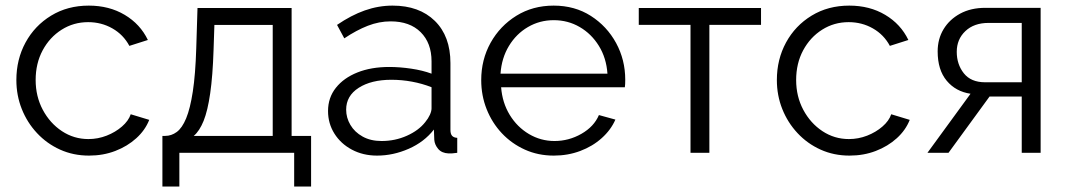

<svg xmlns="http://www.w3.org/2000/svg" viewBox="-20 -550 3840 691"><path d="M300.5 10Q243.9 10 196.3 -11.5Q148.6 -33 113.3 -70.9Q77.9 -108.7 58.4 -157.7Q38.9 -206.7 38.9 -262Q38.9 -336.3 71.9 -397Q104.9 -457.7 164.1 -493.8Q223.2 -529.8 299.5 -529.8Q373 -529.8 428.9 -496.5Q484.8 -463.2 512.2 -406.1L445.6 -384.9Q424.1 -425.2 384.6 -447.7Q345.1 -470.3 297.2 -470.3Q244.8 -470.3 201.8 -443.1Q158.8 -415.9 133.5 -368.9Q108.3 -321.8 108.3 -262Q108.3 -203.2 134 -154.8Q159.8 -106.5 202.9 -78Q246.1 -49.5 298.2 -49.5Q332.2 -49.5 363.8 -61.8Q395.4 -74.2 418.9 -94.6Q442.5 -115 450.5 -138.8L517.1 -118.6Q502.5 -81.5 470.5 -52.5Q438.4 -23.4 394.8 -6.7Q351.2 10 300.5 10Z M564.5 121.2V-60.9H574.4Q596.9 -60.9 616.1 -75Q635.4 -89.1 650 -124.2Q664.5 -159.3 673.9 -220.4Q683.3 -281.5 686.3 -376L690.8 -521.1H1029.5V-60.9H1099.6V121.2H1038.7V0H625.5V121.2ZM677.3 -60.9H961.5V-460.2H751.6L748.6 -370.4Q745.6 -276.8 736.5 -214.2Q727.5 -151.5 712.8 -115Q698.1 -78.5 677.3 -60.9Z M1160.6 -150.4Q1160.6 -198.6 1188.9 -234.1Q1217.1 -269.6 1266.5 -289.3Q1315.9 -309 1381 -309Q1418.6 -309 1459.9 -302.9Q1501.1 -296.8 1533.1 -284.9V-329.1Q1533.1 -395.3 1494 -434.2Q1454.9 -473.1 1385.7 -473.1Q1344.5 -473.1 1303.8 -457.3Q1263.1 -441.5 1219.1 -412L1193 -460.4Q1243.7 -495.1 1292.9 -512.5Q1342.2 -529.8 1392.8 -529.8Q1488.9 -529.8 1545 -474.8Q1601.1 -419.7 1601.1 -322.8V-82.3Q1601.1 -68.1 1607 -61.3Q1612.9 -54.6 1625.6 -53.9V0Q1614.6 1.4 1607.1 2Q1599.5 2.5 1594.6 2.2Q1569.8 1.1 1557.1 -14Q1544.4 -29.1 1543 -46.4L1541.6 -83.8Q1507 -39.2 1451.1 -14.6Q1395.2 10 1337.1 10Q1286.6 10 1246.5 -11.4Q1206.4 -32.7 1183.5 -69.2Q1160.6 -105.7 1160.6 -150.4ZM1510.4 -110.5Q1521.2 -123.6 1527.2 -136.9Q1533.1 -150.2 1533.1 -159.9V-236.1Q1499.5 -249.3 1462.7 -256.1Q1425.9 -262.9 1388.8 -262.9Q1315.9 -262.9 1270.8 -233.9Q1225.8 -204.9 1225.8 -155.4Q1225.8 -126.2 1241.1 -100.4Q1256.3 -74.5 1285.1 -58.5Q1313.8 -42.5 1353.3 -42.5Q1402 -42.5 1444.4 -61.5Q1486.9 -80.5 1510.4 -110.5Z M1973.2 10Q1916.6 10 1869 -11.5Q1821.4 -33 1786.1 -70.5Q1750.9 -108 1731.4 -157.1Q1711.9 -206.3 1711.9 -261.6Q1711.9 -335.3 1745.6 -396Q1779.4 -456.7 1838.4 -493.3Q1897.4 -529.8 1972.5 -529.8Q2048.5 -529.8 2106.4 -492.8Q2164.3 -455.7 2197.3 -395.2Q2230.2 -334.7 2230.2 -263.2Q2230.2 -255.3 2229.9 -247.9Q2229.5 -240.4 2228.8 -236H1783.5Q1787.8 -180.3 1814.5 -136.5Q1841.2 -92.8 1883.7 -67.6Q1926.2 -42.5 1975.6 -42.5Q2027.2 -42.5 2072.5 -68.4Q2117.8 -94.3 2135.5 -135.9L2194.8 -119.6Q2178.6 -82.5 2145.7 -53Q2112.8 -23.4 2068.3 -6.7Q2023.9 10 1973.2 10ZM1781.3 -284.9H2166.2Q2162.2 -341.5 2135.4 -384.8Q2108.7 -428.1 2066.4 -452.7Q2024.2 -477.4 1972.8 -477.4Q1922.3 -477.4 1880.1 -452.7Q1837.9 -428.1 1811.6 -384.6Q1785.3 -341.2 1781.3 -284.9Z M2465.1 0V-460.5H2278.9V-521.1H2718.9V-460.5H2533V0Z M3037.5 10Q2980.9 10 2933.3 -11.5Q2885.6 -33 2850.3 -70.9Q2814.9 -108.7 2795.4 -157.7Q2775.9 -206.7 2775.9 -262Q2775.9 -336.3 2808.9 -397Q2841.9 -457.7 2901.1 -493.8Q2960.2 -529.8 3036.5 -529.8Q3110 -529.8 3165.9 -496.5Q3221.8 -463.2 3249.2 -406.1L3182.6 -384.9Q3161.1 -425.2 3121.6 -447.7Q3082.1 -470.3 3034.2 -470.3Q2981.8 -470.3 2938.8 -443.1Q2895.8 -415.9 2870.5 -368.9Q2845.3 -321.8 2845.3 -262Q2845.3 -203.2 2871 -154.8Q2896.8 -106.5 2939.9 -78Q2983.1 -49.5 3035.2 -49.5Q3069.2 -49.5 3100.8 -61.8Q3132.4 -74.2 3155.9 -94.6Q3179.5 -115 3187.5 -138.8L3254.1 -118.6Q3239.5 -81.5 3207.5 -52.5Q3175.4 -23.4 3131.8 -6.7Q3088.2 10 3037.5 10Z M3317.8 0 3472.9 -212.6Q3419.5 -220.6 3387.1 -259.5Q3354.6 -298.5 3354.6 -364.9Q3354.6 -409.9 3375.9 -445Q3397.1 -480.1 3435.6 -501Q3474.1 -521.8 3526.2 -521.8H3725.2V0H3657.2V-202.5H3541.3L3393.6 0ZM3525.4 -253.9H3657.2V-467.5H3537.5Q3485.5 -467.5 3454.4 -438.1Q3423.3 -408.7 3423.3 -363.5Q3423.3 -318.4 3448.8 -286.2Q3474.4 -253.9 3525.4 -253.9Z"/></svg>

Font: Raleway Thin
Style: Regular
Weight: 100
Designer: Matt McInerney, Pablo Impallari, Rodrigo Fuenzalida
Foundry: Matt McInerney, Pablo Impallari, Rodrigo Fuenzalida
Version: Version 4.026